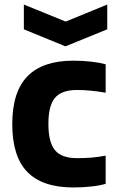

<svg xmlns="http://www.w3.org/2000/svg" viewBox="-20 -816 522 845"><path d="M85 -796 269 -721 452 -796V-687L268 -612L85 -687ZM303 9Q167 9 100.5 -59Q34 -127 34 -270Q34 -412 101 -480.5Q168 -549 303 -549Q341 -549 378.5 -545Q416 -541 445 -533V-408Q377 -420 319 -420Q251 -420 222 -385.5Q193 -351 193 -271Q193 -190 222 -155Q251 -120 318 -120Q355 -120 384 -122.5Q413 -125 445 -131V-7Q418 1 379.5 5Q341 9 303 9Z"/></svg>

Font: Encode Sans Narrow
Style: Bold
Weight: 700
Designer: Pablo Impallari, Andres Torresi
Foundry: Pablo Impallari, Andres Torresi
Version: Version 1.000; ttfautohint (v1.00) -l 8 -r 50 -G 200 -x 14 -